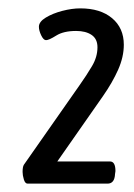

<svg xmlns="http://www.w3.org/2000/svg" viewBox="-20 -789 320 459"><path d="M46 -350Q40 -350 37 -360Q34 -370 34 -378Q34 -390 37 -395L170 -585Q187 -609 200 -631Q213 -653 213 -676Q213 -696 199 -705.5Q185 -715 162 -715Q132 -715 114.5 -704Q97 -693 90 -693Q84 -693 78.5 -704.5Q73 -716 73 -725Q73 -737 89.5 -747Q106 -757 129 -763Q152 -769 172 -769Q220 -769 248 -745.5Q276 -722 276 -682Q276 -653 262.5 -622.5Q249 -592 226 -559L117 -403H243Q256 -403 256 -380L255 -373Q254 -350 237 -350Z"/></svg>

Font: Asap Condensed Condensed Medium
Style: Italic
Weight: 500
Width: 3
Italic angle: -6°
Designer: Pablo Cosgaya
Foundry: Omnibus-Type
Version: Version 3.001; ttfautohint (v1.8.4.7-5d5b)